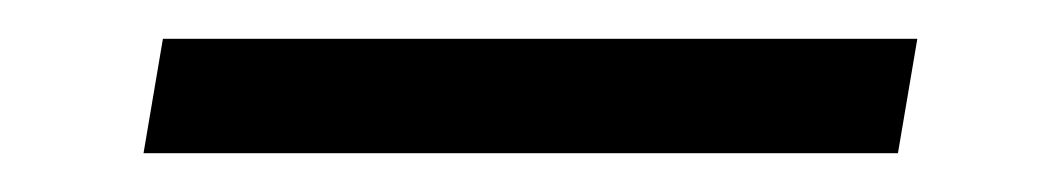

<svg xmlns="http://www.w3.org/2000/svg" viewBox="-20 -340 538 99"><path d="M54 -261 64 -320H453L443 -261Z"/></svg>

Font: DM Sans 28pt Light
Style: Italic
Weight: 300
Italic angle: -10°
Version: Version 4.004;gftools[0.9.30]